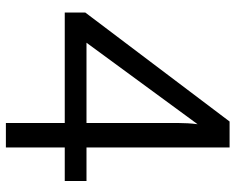

<svg xmlns="http://www.w3.org/2000/svg" viewBox="-92 -688 781 636"><g transform="rotate(90 298.0 -370.5)"><path d="M469 -267V-741H383L22 -263V-195H388V0H469V-195H580V-267ZM122 -267 392 -635C389 -614 388 -590 388 -573V-267Z"/></g></svg>

Font: Spoqa Han Sans Neo Regular
Style: Regular
Weight: 400
Designer: [Spoqa Han Sans Neo] Dong-huui Kim  Younghwa Kang  Yujin Lee  [Noto Sans] Ryoko NISHIZUKA  (kana & ideographs); Paul D. 
Foundry: Spoqa (http://www.spoqa-han-sans.com)
Version: Version 1.000